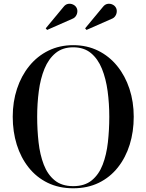

<svg xmlns="http://www.w3.org/2000/svg" viewBox="-20 -1003 788 1033"><path d="M374 10Q297 10 236.5 -19.5Q176 -49 134 -102Q92 -155 70.2 -224.8Q48.5 -294.5 48.5 -375Q48.5 -455.5 71.5 -525.2Q94.5 -595 137.5 -648Q180.5 -701 240.5 -730.5Q300.5 -760 374 -760Q447.5 -760 507.5 -730.5Q567.5 -701 610.5 -648Q653.5 -595 676.5 -525.2Q699.5 -455.5 699.5 -375Q699.5 -294.5 677.8 -224.8Q656 -155 614 -102Q572 -49 511.5 -19.5Q451 10 374 10ZM374 -1.5Q435.5 -1.5 473.8 -32.8Q512 -64 532.5 -117.2Q553 -170.5 560.5 -237.5Q568 -304.5 568 -375Q568 -446 559 -512.8Q550 -579.5 528.5 -632.8Q507 -686 469.5 -717.2Q432 -748.5 374 -748.5Q316.5 -748.5 278.8 -717.2Q241 -686 219.2 -632.8Q197.5 -579.5 188.8 -512.8Q180 -446 180 -375Q180 -304.5 187.5 -237.5Q195 -170.5 215.5 -117.2Q236 -64 274.2 -32.8Q312.5 -1.5 374 -1.5ZM233.5 -842 226 -850.5 321 -965Q332 -979.5 345.8 -982Q359.5 -984.5 372 -979Q384.5 -973.5 390.5 -963.5Q397 -953.5 396.2 -940.5Q395.5 -927.5 388.2 -916.8Q381 -906 368.5 -901.5ZM445.5 -842 438 -850.5 533 -965Q544 -979.5 558 -982Q572 -984.5 584.2 -979Q596.5 -973.5 602.5 -963.5Q609 -953.5 608.2 -940.5Q607.5 -927.5 600.2 -916.8Q593 -906 580.5 -901.5Z"/></svg>

Font: Bodoni Moda 18pt Medium
Style: Regular
Weight: 500
Designer: Owen Earl
Foundry: indestructible type
Version: Version 2.004